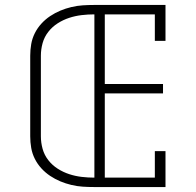

<svg xmlns="http://www.w3.org/2000/svg" viewBox="-20 -755 790 775"><path d="M361 0Q337 0 314 -1.5Q291 -3 268 -8.5Q245 -14 223.5 -23Q202 -32 182.5 -45Q163 -58 147 -75.5Q131 -93 120.5 -114Q110 -135 106 -158Q102 -181 102 -205V-530Q102 -554 106 -577Q110 -600 120.5 -621Q131 -642 147 -659.5Q163 -677 182.5 -690Q202 -703 223.5 -712Q245 -721 268 -726.5Q291 -732 314 -733.5Q337 -735 361 -735H648V-590H605V-697H403V-416H638V-378H403V-38H605V-145H648V0ZM361 -38V-697Q335 -697 309.5 -694Q284 -691 259.5 -683Q235 -675 213 -661Q191 -647 175 -626.5Q159 -606 152 -581Q145 -556 145 -530V-205Q145 -179 152 -154Q159 -129 175 -108.5Q191 -88 213 -74Q235 -60 259.5 -52Q284 -44 309.5 -41Q335 -38 361 -38Z"/></svg>

Font: Iosevka Etoile Extralight
Style: Regular
Weight: 200
Designer: Belleve Invis
Foundry: Belleve Invis
Version: Version 22.1.2; ttfautohint (v1.8.4)